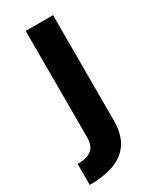

<svg xmlns="http://www.w3.org/2000/svg" viewBox="-180 -554 659 803"><g transform="rotate(-30 149.0 -153.0)"><path d="M3 193V91.8Q31.6 91.4 51.5 84.4Q71.4 77.4 82.2 60.5Q93 43.6 93 14.8V-499H225V7.4Q225 77.4 196.7 118.1Q168.4 158.8 118.2 175.9Q68 193 3 193Z"/></g></svg>

Font: Maven Pro VF Beta
Style: Regular
Weight: 400
Designer: Joe Prince
Foundry: Joe Prince
Version: Version 2.002